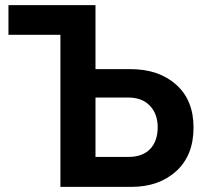

<svg xmlns="http://www.w3.org/2000/svg" viewBox="-20 -730 800 750"><path d="M13 -594V-710H353V-460H489Q600 -460 668 -399.5Q736 -339 736 -232Q736 -123 668.5 -61.5Q601 0 493 0H216V-594ZM353 -349V-117H481Q537 -117 566.5 -148Q596 -179 596 -233Q596 -285 565.5 -317Q535 -349 481 -349Z"/></svg>

Font: Raleway
Style: Bold
Weight: 700
Designer: Matt McInerney, Pablo Impallari, Rodrigo Fuenzalida
Foundry: Matt McInerney, Pablo Impallari, Rodrigo Fuenzalida
Version: Version 3.000